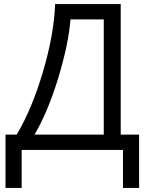

<svg xmlns="http://www.w3.org/2000/svg" viewBox="-20 -734 723 940"><path d="M661 186H582V0H86V186H7V-75H62Q137 -202 190.5 -383Q244 -564 250 -714H571V-75H661ZM488 -75V-639H325Q316 -521 266 -355Q216 -189 149 -75Z"/></svg>

Font: Stephens Clock
Style: Regular
Weight: 400
Designer: Peter Wiegel (catfonts.de) with slight modifications by DT1.org
Version: Version 0.9.1